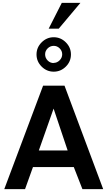

<svg xmlns="http://www.w3.org/2000/svg" viewBox="-20 -1320 749 1340"><path d="M541 -1299.8 390.1 -1120.1H319.8L411.1 -1299.8ZM475.1 -939.9Q475.1 -890.6 439.5 -855.2Q403.8 -819.8 355 -819.8Q305.7 -819.8 270.3 -855.5Q234.9 -891.1 234.9 -939.9Q234.9 -988.8 270.5 -1024.4Q306.2 -1060.1 355 -1060.1Q403.8 -1060.1 439.5 -1024.4Q475.1 -988.8 475.1 -939.9ZM700.2 0H555.2L495.1 -153.8H210L154.8 0H9.8L280.8 -722.2H430.2ZM355 -879.9 354 -880.9Q377.9 -880.9 396 -898.9Q414.1 -917 414.1 -940.9Q414.1 -964.8 396.5 -982.4Q378.9 -1000 355 -1000Q330.6 -1000 312.7 -982.4Q294.9 -964.8 294.9 -940.9Q294.9 -916 312.5 -897.9Q330.1 -879.9 355 -879.9ZM452.1 -270 354 -562 251 -270Z"/></svg>

Font: Perun
Style: Bold
Weight: 700
Foundry: Copyright (c) Stefan Peev, Context Ltd, 2016
Version: Version 1.0000